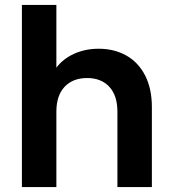

<svg xmlns="http://www.w3.org/2000/svg" viewBox="-20 -760 701 780"><path d="M381 -562Q444 -562 493 -534.5Q542 -507 569.5 -453.5Q597 -400 597 -325V0H457V-306Q457 -372 424 -407.5Q391 -443 334 -443Q276 -443 242.5 -407.5Q209 -372 209 -306V0H69V-740H209V-485Q236 -521 281 -541.5Q326 -562 381 -562Z"/></svg>

Font: Fz Poppins SemBd
Style: Regular
Weight: 600
Designer: Ninad Kale (Devanagari), Jonny Pinhorn (Latin)
Foundry: Indian Type Foundry
Version: Vit hóa bi Vntype.Com & FontZin.Com